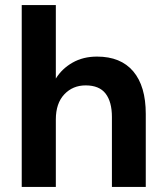

<svg xmlns="http://www.w3.org/2000/svg" viewBox="-20 -740 658 760"><path d="M66 0V-720H201V-429Q225 -468 267 -492Q309 -516 364 -516Q458 -516 507.5 -457.5Q557 -399 557 -289V0H423V-277Q423 -337 398 -369.5Q373 -402 319 -402Q268 -402 234.5 -366.5Q201 -331 201 -267V0Z"/></svg>

Font: DM Sans
Style: Bold
Weight: 700
Designer: Colophon Foundry, Jonny Pinhorn
Foundry: Colophon Foundry
Version: Version 4.004; ttfautohint (v1.8.4.7-5d5b)